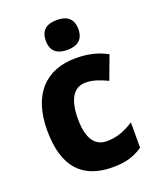

<svg xmlns="http://www.w3.org/2000/svg" viewBox="-144 -853 773 948"><g transform="rotate(-20 242.5 -379.0)"><path d="M271 -768C219 -768 185 -747 185 -689C185 -632 220 -611 271 -611C320 -611 356 -632 356 -689C356 -747 321 -768 271 -768ZM284 10C351 10 398 -4 442 -35V-168C397 -138 352 -121 299 -121C238 -121 202 -169 202 -273C202 -376 236 -429 298 -429C335 -429 370 -417 412 -397L458 -520C414 -544 363 -559 294 -559C135 -559 40 -459 40 -272C40 -77 126 10 284 10Z"/></g></svg>

Font: Noto Sans Gurmukhi UI SemiCondensed ExtraBold
Style: Regular
Weight: 800
Width: 4
Designer: Jelle Bosma - Monotype Design Team
Foundry: Monotype Imaging Inc.
Version: Version 2.004